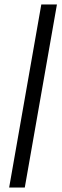

<svg xmlns="http://www.w3.org/2000/svg" viewBox="-20 -740 279 860"><path d="M21 100 165 -720H235L91 100Z"/></svg>

Font: DM Sans 9pt Light
Style: Italic
Weight: 300
Italic angle: -10°
Version: Version 4.004;gftools[0.9.30]